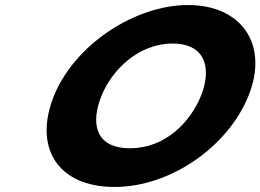

<svg xmlns="http://www.w3.org/2000/svg" viewBox="-20 -747 1040 767"><path d="M195.5 -363.9C112.8 -159.1 209.4 -0.1 437.5 -0.1C659.1 -0.1 889.8 -159.1 972.5 -363.9C1055.3 -568.8 945.3 -726.9 731.1 -726.9C518.9 -726.9 278.3 -568.8 195.5 -363.9ZM385.3 -363.9C427.6 -468.5 533.4 -573 669 -573C805.5 -573 825 -468.5 782.7 -363.9C740.5 -259.4 640.3 -154.8 500 -154.8C356 -154.8 343.1 -259.4 385.3 -363.9Z"/></svg>

Font: Hussar
Style: BdWideOblFour
Weight: 700
Foundry: Cannot Into Space Fonts
Version: Version 2.00